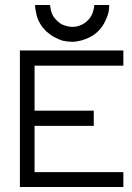

<svg xmlns="http://www.w3.org/2000/svg" viewBox="-20 -801 532 772"><path d="M121 -781H181Q183 -767 185 -758Q188 -747 194 -736Q198 -729 208 -719Q217.5 -709.5 227 -704Q235 -699.5 249 -696Q259.5 -693 271 -693Q283.5 -693 294 -696Q304.5 -699 315 -705Q324.5 -710.5 333 -719Q341.5 -727.5 347 -737Q352.5 -746.5 356 -761Q359 -771.5 359 -781H419Q419 -758 414 -743Q407.5 -723.5 399 -708Q389.5 -690.5 376 -677Q361.5 -662.5 346 -654Q329.5 -645 310 -639Q286 -633 273 -633Q251.5 -633 234 -637Q219.5 -640.5 198 -652Q181.5 -661 166 -675Q149 -692 142 -705Q131.5 -721.5 127 -741Q121 -765 121 -781ZM60 -598H476V-537H119V-356H357V-295H119V-109H476V-49H60Z"/></svg>

Font: IBM 3270 Semi-Condensed
Style: Condensed
Weight: 400
Monospace: yes
Version: Version 2.3.1